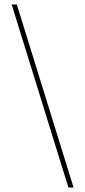

<svg xmlns="http://www.w3.org/2000/svg" viewBox="-20 -765 380 856"><path d="M308 71H285L32 -745H55Z"/></svg>

Font: DM Sans 36pt Thin
Style: Regular
Weight: 250
Designer: Colophon Foundry, Jonny Pinhorn
Foundry: Colophon Foundry
Version: Version 4.004;gftools[0.9.30]